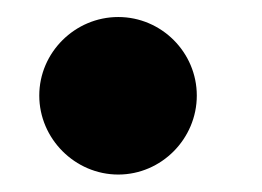

<svg xmlns="http://www.w3.org/2000/svg" viewBox="-20 -190 300 220"><path d="M25 -80.5C25 -31 66 10 115.5 10C165 10 205.5 -31 205.5 -80.5C205.5 -130 165 -170.5 115.5 -170.5C66 -170.5 25 -130 25 -80.5Z"/></svg>

Font: Bodoni* 96pt
Style: Bold Italic
Weight: 700
Italic angle: -13°
Version: Version 2.3